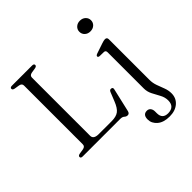

<svg xmlns="http://www.w3.org/2000/svg" viewBox="-228 -905 1343 1343"><g transform="rotate(-45 443.0 -233.5)"><path d="M279.5 -672 242 -666Q217.5 -661.5 217.5 -641V-65.5Q217.5 -31 268.5 -31H396Q441 -31 465 -48.8Q489 -66.5 508.5 -116L535 -182Q541.5 -197 555 -195Q571.5 -193 566.5 -174.5L526.5 -1Q521.5 19.5 505 19.5Q491.5 19.5 481.2 9.8Q471 0 450 0H78.5Q60 0 60 -13Q60 -24.5 77 -28L114.5 -34Q139 -38.5 139 -59V-641Q139 -661.5 114.5 -666L77 -672Q60 -675.5 60 -687Q60 -700 78.5 -700H277.5Q296.5 -700 296.5 -687Q296.5 -675.5 279.5 -672ZM735.5 -580Q711 -580 694.8 -595Q678.5 -610 678.5 -633Q678.5 -655.5 694.8 -670.5Q711 -685.5 735.5 -685.5Q761 -685.5 777.2 -670.2Q793.5 -655 793.5 -633Q793.5 -610 777.2 -595Q761 -580 735.5 -580ZM787.5 -49.5Q787.5 -17 798.2 12.2Q809 41.5 819.8 69.8Q830.5 98 830.5 127Q830.5 174.5 796.5 203.8Q762.5 233 707 233Q647.5 233 615 205Q582.5 177 582.5 138.5Q582.5 91 622 91Q639 91 649 103.2Q659 115.5 659 135.5V153Q659 209.5 715 209.5Q779 208.5 779 145.5Q779 115 763.5 86.5Q748 58 732.5 28.5Q717 -1 717 -34V-392Q717 -410.5 701 -411.5L659.5 -412.5Q644.5 -413.5 644.5 -423Q644.5 -432 661 -437.5L733.5 -462Q757 -470 768 -470Q787.5 -470 787.5 -450Z"/></g></svg>

Font: Fraunces 9pt S000 Light
Style: Regular
Weight: 300
Version: Version 1.000; ttfautohint (v1.8.3)